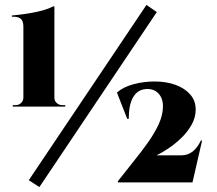

<svg xmlns="http://www.w3.org/2000/svg" viewBox="-20 -741 881 780"><path d="M245 -308V-314H232Q220 -314 210.5 -322.5Q201 -331 201 -344V-715H196Q179 -706 156 -699.5Q133 -693 107.5 -688.5Q82 -684 60.5 -681.5Q39 -679 28 -678V-673H36Q54 -673 64.5 -664.5Q75 -656 75 -632V-345Q75 -332 66 -323Q57 -314 44 -314H32V-308ZM97 -9 140 19 617 -692 575 -721ZM497 -258 455 -365Q481 -388 523 -399Q565 -410 608 -410Q655 -410 692.5 -396.5Q730 -383 752.5 -357.5Q775 -332 775 -296Q775 -263 758 -233.5Q741 -204 716 -180Q691 -156 664 -138Q637 -120 616 -110H717Q742 -110 761.5 -124.5Q781 -139 796 -170H801L762 0H459V-5Q490 -45 522 -84.5Q554 -124 581 -162Q608 -200 625 -237Q642 -274 642 -310Q642 -343 622.5 -362.5Q603 -382 571 -379Q538 -376 520.5 -345.5Q503 -315 503 -258Z"/></svg>

Font: Cinzel ExtraBold
Style: Regular
Weight: 800
Designer: Natanael Gama
Version: Version 2.000